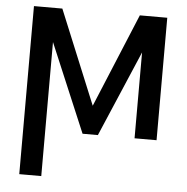

<svg xmlns="http://www.w3.org/2000/svg" viewBox="-53 -597 828 852"><g transform="rotate(5 361.0 -170.5)"><path d="M535.5 -545.5H657.7V0H559.7V-382.5L396.3 0H328.1L161.9 -393.8V203.1H63.9V-545.5H190.3L362.2 -127.8Z"/></g></svg>

Font: Interop
Style: Regular
Weight: 400
Designer: Rasmus Andersson, Google, Jang Haemin
Foundry: jhaemin
Version: Version 1.008